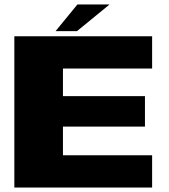

<svg xmlns="http://www.w3.org/2000/svg" viewBox="-20 -837 754 857"><path d="M44 0V-675H659V-531H261V-408H627V-272H261V-144H659V0ZM228 -698 325.5 -817H469L323.5 -698Z"/></svg>

Font: Anybody ExtraExpanded ExtraBold
Style: Regular
Weight: 800
Width: 8
Designer: Tyler Finck
Foundry: Etcetera Type Company
Version: Version 1.010; ttfautohint (v1.8.3) -l 8 -r 50 -G 200 -x 14 